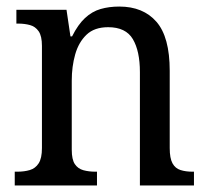

<svg xmlns="http://www.w3.org/2000/svg" viewBox="-20 -566 637 586"><path d="M25 0V-42H33Q54 -42 71 -47Q88 -52 98 -67.5Q108 -83 108 -114V-426Q108 -456 98 -470.5Q88 -485 71.5 -489.5Q55 -494 35 -494H30V-536H183L195 -455H200Q218 -491 239.5 -511Q261 -531 287 -538.5Q313 -546 344 -546Q417 -546 457.5 -499.5Q498 -453 498 -350V-114Q498 -83 506.5 -67.5Q515 -52 531 -47Q547 -42 567 -42H572V0H407V-346Q407 -410 385.5 -446.5Q364 -483 310 -483Q268 -483 244 -460Q220 -437 209.5 -400Q199 -363 199 -320V-109Q199 -79 208.5 -65Q218 -51 234.5 -46.5Q251 -42 271 -42H276V0Z"/></svg>

Font: Noto Serif Thai SemiCondensed
Style: Regular
Weight: 400
Width: 4
Designer: Monotype Design Team
Foundry: Monotype Imaging Inc.
Version: Version 2.002